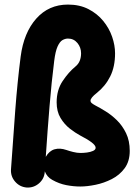

<svg xmlns="http://www.w3.org/2000/svg" viewBox="-20 -752 594 844"><path d="M278.8 -731.9Q330.1 -731.9 368.9 -711.9Q407.7 -691.9 433.8 -659.9Q460 -627.9 472.9 -590.3Q485.8 -552.7 485.8 -517.6Q485.8 -459 464.6 -416.3Q443.4 -373.5 405.3 -343.3Q377.9 -321.8 377.9 -309.6Q377.9 -302.7 384.3 -297.9Q390.6 -293 398.9 -288.6Q418 -278.8 443.8 -262.9Q469.7 -247.1 493.9 -223.4Q518.1 -199.7 534.2 -166.5Q550.3 -133.3 550.3 -88.9Q550.3 -43 528.1 -12.7Q505.9 17.6 471.4 35.2Q437 52.7 399.9 60.3Q362.8 67.9 333 67.9Q303.2 67.9 271.5 61.8Q239.7 55.7 209.5 38.6Q186.5 25.9 176.8 1V3.4Q174.8 33.7 151.4 54Q127.9 74.2 97.2 72.3Q66.9 69.8 46.6 46.6Q26.4 23.4 28.3 -7.3Q37.6 -143.6 47.1 -268.1Q56.6 -392.6 70.8 -503.4Q84.5 -608.4 139.4 -670.2Q194.3 -731.9 278.8 -731.9ZM218.3 -484.4Q206.5 -391.6 197.8 -285.6Q189 -179.7 181.2 -62.5Q196.3 -88.9 219.7 -95.7Q243.2 -102.5 271.5 -92.8Q283.7 -88.4 301.3 -84Q318.8 -79.6 334 -79.6Q346.7 -79.6 362.1 -81.5Q377.4 -83.5 388.9 -88.6Q400.4 -93.8 400.4 -102.5Q400.4 -112.8 382.3 -126.5Q364.3 -140.1 332 -156.7Q311 -168 287.1 -186.5Q263.2 -205.1 246.1 -233.4Q229 -261.7 229 -302.2Q229 -356.4 255.4 -395.8Q281.7 -435.1 311.5 -459.5Q324.7 -470.2 330.6 -485.1Q336.4 -500 336.4 -517.6Q336.4 -543.5 320.3 -563Q304.2 -582.5 278.8 -582.5Q266.6 -582.5 254.6 -575.7Q242.7 -568.8 233.2 -547.9Q223.6 -526.9 218.3 -484.4Z"/></svg>

Font: Mikhak ExtraBold
Style: Regular
Weight: 800
Designer: Amin Abedi
Version: Version 3.3